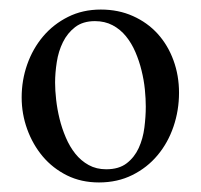

<svg xmlns="http://www.w3.org/2000/svg" viewBox="-20 -367 417 398"><path d="M351.1 -174.8Q351.1 -138.2 339.6 -104.5Q328.1 -70.8 306.6 -45.2Q285.2 -19.5 254.4 -4.2Q223.6 11.2 185.1 11.2Q148.4 11.2 118.9 -3.4Q89.4 -18.1 68.6 -42.7Q47.9 -67.4 36.4 -99.1Q24.9 -130.9 24.9 -165Q24.9 -200.7 36.4 -233.4Q47.9 -266.1 69.3 -291.5Q90.8 -316.9 121.1 -332Q151.4 -347.2 189 -347.2Q225.6 -347.2 255.6 -333.7Q285.6 -320.3 306.9 -296.9Q328.1 -273.4 339.6 -241.9Q351.1 -210.4 351.1 -174.8ZM282.2 -146Q282.2 -162.1 280.3 -181.6Q278.3 -201.2 273.4 -220.9Q268.6 -240.7 260.7 -259Q252.9 -277.3 241.2 -291.7Q229.5 -306.2 213.4 -314.7Q197.3 -323.2 176.8 -323.2Q151.9 -323.2 135.7 -310.8Q119.6 -298.3 110.4 -279.5Q101.1 -260.7 97.7 -238.3Q94.2 -215.8 94.2 -195.8Q94.2 -179.7 96.4 -160.2Q98.6 -140.6 103.5 -120.6Q108.4 -100.6 116.5 -81.8Q124.5 -63 136.2 -48.3Q147.9 -33.7 163.8 -24.9Q179.7 -16.1 200.2 -16.1Q226.6 -16.1 242.7 -28.6Q258.8 -41 267.6 -60.3Q276.4 -79.6 279.3 -102.5Q282.2 -125.5 282.2 -146Z"/></svg>

Font: Scheherazade Rohingya
Style: Regular
Weight: 400
Designer: SIL International
Foundry: SIL International
Version: Version 2.000 (build 440/429)